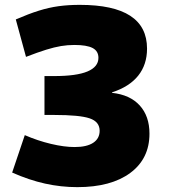

<svg xmlns="http://www.w3.org/2000/svg" viewBox="-20 -760 700 790"><path d="M298 10Q231 10 165.5 -4.5Q100 -19 30 -50L82 -204Q135 -181 189.5 -168Q244 -155 287 -155Q337 -155 363.5 -172.5Q390 -190 390 -222Q390 -259 349 -273Q308 -287 203 -287H163V-447H203Q295 -447 340 -466Q385 -485 385 -522Q385 -550 361 -562.5Q337 -575 286 -575Q258 -575 231 -570.5Q204 -566 170 -555.5Q136 -545 87 -526L45 -680Q98 -703 139.5 -716Q181 -729 221 -734.5Q261 -740 308 -740Q447 -740 516 -695Q585 -650 585 -560Q585 -494 548.5 -448.5Q512 -403 441 -380V-378Q515 -370 555 -326Q595 -282 595 -210Q595 -107 516 -48.5Q437 10 298 10Z"/></svg>

Font: M PLUS 2 Thin Black
Style: Regular
Weight: 900
Version: Version 1.001